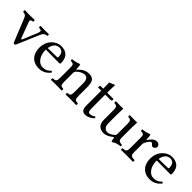

<svg xmlns="http://www.w3.org/2000/svg" viewBox="221 -1632 2694 2694"><g transform="rotate(45 1568.0 -285.0)"><path d="M325 -398C379 -394 384.6 -381.8 363.7 -331L283 -135C266.8 -95.5 261.6 -96.2 246 -138L173.9 -331C156 -379 151.7 -391 205 -398C211 -404 211 -425 205 -431C172 -430 137 -429 104 -429C71 -429 41 -430 11 -431C5 -425 5 -404 11 -398C64 -391.7 71 -375.6 91.4 -325L219 -9C225 6 231 12 244 12C254 12 260.9 5.6 268 -11L401.4 -324C420.1 -367.9 431 -393 487 -398C493 -404 493 -425 487 -431C467 -430 443 -429 417 -429C384 -429 350 -430 325 -431C319 -425 319 -404 325 -398Z M613 -282C632 -395 702 -404 726 -404C764 -404 809 -383 809 -299C809 -290 805 -285.2 794 -285ZM875 -93C838 -55 809 -39 751 -39C715 -39 673 -60 642 -111C622 -144 610 -190 610 -248L876 -246C888 -246 895 -252 895 -263C895 -347 865 -437 726 -437C639 -437 526 -354 526 -202C526 -146 540 -92 573 -54C607 -14 654 10 726 10C802 10 856 -25 896 -77C893 -87 887 -92 875 -93Z M1120 -358C1113.9 -351 1108.3 -348.6 1108 -358C1107 -385 1104.7 -423.7 1100 -434C1097.9 -438.6 1096 -442 1088 -442C1060 -431 1034 -422 965 -413C963 -407 965 -391 967 -385C1021 -380 1032 -375 1032 -317V-122C1032 -40 1022 -36 962 -31C956 -25 956 -4 962 2C992 1 1032 0 1072 0C1112 0 1142 1 1172 2C1178 -4 1178 -25 1172 -31C1121 -36 1111 -40 1111 -122V-286C1111 -307 1120 -319 1128 -328C1166 -365 1211 -387 1250 -387C1270 -387 1291 -374 1303 -351C1313 -331 1315 -304 1315 -274V-122C1315 -40 1305 -36 1253 -31C1248 -25 1248 -4 1253 2C1283 1 1315 0 1355 0C1395 0 1431 1 1461 2C1466 -4 1466 -25 1461 -31C1405 -36 1394 -40 1394 -122V-271C1394 -326 1390 -374 1367 -405C1350 -427 1319 -439 1284 -439C1235 -439 1179.3 -426 1120 -358Z M1521 -429C1507 -429 1503 -417 1503 -409V-396C1503 -391 1504 -390 1508 -390H1567V-89C1567 -18 1598 10 1644 10C1690 10 1740 -12 1779 -56C1777 -66.3 1771 -72 1761 -73C1735 -53 1705 -45 1679 -45C1652 -45 1646 -75 1646 -137V-390H1750C1760 -390 1774 -394 1774 -403V-423C1774 -427 1771 -429 1766 -429H1646V-468C1646 -533 1650 -573 1650 -573C1650 -579.4 1647 -581.8 1642.3 -581.8C1637.8 -581.8 1629.3 -577.9 1620 -572.8C1608.7 -566.5 1598.5 -562.2 1586 -558.7C1574 -555.3 1564 -551.9 1564 -545C1564 -533.4 1567 -540 1567 -429.1Z M2011 10C2050 10 2097 -10 2146 -50C2151 -54 2160.3 -56 2161 -49C2163.5 -23.5 2172 10 2172 10C2180 13 2184.5 12.5 2191 10C2213 -8 2248 -23 2309 -30C2315 -36 2315 -51 2309 -57C2245 -62 2236 -81 2236 -130V-322C2236 -352 2240 -425 2240 -425C2240 -428 2237 -431 2232 -431C2227 -430 2212 -429 2197 -429C2165 -429 2129 -430 2095 -431C2089 -425 2089 -404 2095 -398C2144 -395 2157 -383 2157 -317V-124C2157 -105 2155 -97 2141 -85C2104 -53 2066 -37 2041 -37C2011 -37 1961 -51 1961 -140V-322C1961 -352 1965 -425 1965 -425C1965 -428 1962 -431 1957 -431C1952 -430 1937 -429 1922 -429C1890 -429 1854 -430 1820 -431C1814 -425 1814 -404 1820 -398C1868 -394 1882 -383 1882 -318V-126C1882 -57 1912 10 2011 10Z M2501 -358C2499.3 -398 2497.7 -423.7 2493 -434C2490.9 -438.6 2489 -442 2481 -442C2453 -431 2427 -422 2358 -413C2356 -407 2358 -391 2360 -385C2414 -380 2425 -375 2425 -317V-122C2425 -39 2413 -35 2351 -31C2345 -25 2345 -4 2351 2C2386 1 2425 0 2465 0C2505 0 2551 1 2586 2C2592 -4 2592 -25 2586 -31C2516 -36 2504 -39 2504 -122V-261C2504 -287 2516 -310 2528 -328C2539 -344 2562 -377 2574 -377C2583 -377 2592 -374.6 2599.8 -364.3C2607.4 -354.3 2618.6 -341 2636 -341C2660 -341 2683 -366 2683 -391C2683 -410.1 2665 -439 2623 -439C2576 -439 2535 -395 2512 -356C2506 -345 2501.2 -353 2501 -358Z M2813 -282C2832 -395 2902 -404 2926 -404C2964 -404 3009 -383 3009 -299C3009 -290 3005 -285.2 2994 -285ZM3075 -93C3038 -55 3009 -39 2951 -39C2915 -39 2873 -60 2842 -111C2822 -144 2810 -190 2810 -248L3076 -246C3088 -246 3095 -252 3095 -263C3095 -347 3065 -437 2926 -437C2839 -437 2726 -354 2726 -202C2726 -146 2740 -92 2773 -54C2807 -14 2854 10 2926 10C3002 10 3056 -25 3096 -77C3093 -87 3087 -92 3075 -93Z"/></g></svg>

Font: Libertinus Math
Style: Regular
Weight: 400
Designer: Philipp H. Poll
Foundry: Khaled Hosny
Version: Version 6.2